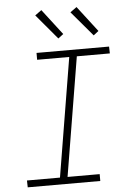

<svg xmlns="http://www.w3.org/2000/svg" viewBox="-63 -1014 725 1060"><g transform="rotate(-5 300.0 -484.0)"><path d="M449 0H47L46 -38H229L338 -697H160V-735H562L563 -697H380L271 -38H449ZM483 -804 366 -942 402 -968 511 -826ZM287 -804 171 -942 207 -968 316 -826Z"/></g></svg>

Font: Iosevka XLt Ex Obl
Style: Regular
Weight: 200
Width: 7
Italic angle: -9°
Monospace: yes
Designer: Belleve Invis
Foundry: Belleve Invis
Version: Version 32.5.0; ttfautohint (v1.8.4)